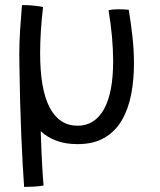

<svg xmlns="http://www.w3.org/2000/svg" viewBox="-20 -544 629 756"><path d="M75 192Q72.5 160 69.5 107Q66.5 54 63.8 -11.2Q61 -76.5 59.2 -146.2Q57.5 -216 56.5 -281.5Q56 -304 56 -329.5Q56 -377.5 59.2 -427Q62.5 -476.5 66.5 -524Q73 -524 84.2 -523.8Q95.5 -523.5 105 -522.5Q117 -521.5 129 -520Q141 -518.5 149.5 -516Q138 -417.5 138 -335Q138 -191.5 175.8 -120.2Q213.5 -49 285.5 -49Q352.5 -49 389 -113.2Q425.5 -177.5 425.5 -303.5Q425.5 -394.5 407.5 -503.5Q421.5 -507.5 447 -507.5Q457 -507.5 468.5 -507Q480 -506.5 487 -505.5Q495.5 -454 501.5 -400Q507.5 -346 507.5 -294.5Q507.5 -229.5 496.5 -172.2Q485.5 -115 460 -71Q434.5 -27 391.8 -1.8Q349 23.5 285.5 23.5Q237.5 23.5 201.8 10Q166 -3.5 140.5 -27.5Q140.5 -19.5 141 -10.5Q142 24.5 143.8 64.2Q145.5 104 147.8 137.2Q150 170.5 151.5 186.5Q135 189.5 114 190.8Q93 192 75 192Z"/></svg>

Font: Grandstander Light
Style: Regular
Weight: 300
Designer: Tyler Finck
Foundry: Etcetera Type Co
Version: Version 1.200; ttfautohint (v1.8.3)